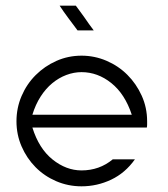

<svg xmlns="http://www.w3.org/2000/svg" viewBox="-20 -651 592 676"><path d="M267 -455Q313 -455 355 -437Q397 -419 428.5 -387.5Q460 -356 479 -314Q498 -272 498 -224Q498 -219 498 -213Q498 -207 497 -202H94Q117 -128 165 -89.5Q213 -51 267 -51Q330 -51 377 -90H455Q421 -42 371.5 -18.5Q322 5 267 5Q220 5 178 -13Q136 -31 105 -62.5Q74 -94 56 -135.5Q38 -177 38 -224Q38 -271 56 -313Q74 -355 105.5 -386.5Q137 -418 178.5 -436.5Q220 -455 267 -455ZM444 -247Q420 -320 372 -358.5Q324 -397 267 -397Q240 -397 213.5 -387Q187 -377 164 -358Q141 -339 123 -311Q105 -283 94 -247ZM247 -631Q255 -620 262.5 -610Q270 -600 277 -590Q284 -580 293 -567Q302 -554 310 -544H253Q238 -564 220.5 -587.5Q203 -611 190 -631Z"/></svg>

Font: Fundamental  Brigade Scvhlank
Style: Regular
Weight: 100
Designer: Peter Wiegel, original typeface by Arno Drescher 1935
Foundry: Peter Wiegel
Version: Version 0.000 2012 initial release